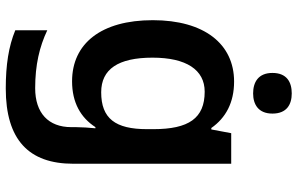

<svg xmlns="http://www.w3.org/2000/svg" viewBox="-203 -589 1032 666"><g transform="rotate(90 313.0 -256.0)"><path d="M304 -752C265 -752 233 -735 233 -685C233 -636 265 -618 304 -618C342 -618 374 -636 374 -685C374 -735 342 -752 304 -752ZM263 -552C132 -552 50 -448 50 -270C50 -91 131 10 262 10C336 10 388 -20 421 -71H425C423 -53 421 -20 421 -3V13C421 92 372 138 286 138C205 138 142 123 85 96V207C141 230 205 240 287 240C465 240 548 160 548 6V-542H442L429 -473H424C389 -523 336 -552 263 -552ZM298 -450C390 -450 428 -395 428 -272V-250C428 -140 391 -91 300 -91C220 -91 180 -150 180 -269C180 -386 222 -450 298 -450Z"/></g></svg>

Font: Noto Sans Myanmar UI SemiBold
Style: Regular
Weight: 600
Designer: Monotype Design Team
Foundry: Monotype Imaging Inc.
Version: Version 2.103